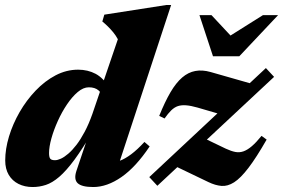

<svg xmlns="http://www.w3.org/2000/svg" viewBox="-20 -738 1140 773"><path d="M397 -342.5Q391 -361.5 376.8 -374Q362.5 -386.5 337.5 -386.5Q315.5 -386.5 293 -367.5Q270.5 -348.5 249.8 -317.8Q229 -287 212.8 -251Q196.5 -215 187 -181Q177.5 -147 177.5 -122Q177.5 -105.5 182.2 -99.2Q187 -93 201.5 -93Q211.5 -93 225.2 -99.2Q239 -105.5 255.2 -119.5Q271.5 -133.5 288 -155Q304.5 -176.5 321 -207.5Q337.5 -238.5 352 -279.5L454.5 -580Q446.5 -595 436 -607.8Q425.5 -620.5 414 -631.8Q402.5 -643 392 -651.5L400 -679L650.5 -718H669L445 -37L415 -80Q438.5 -82 461 -90.2Q483.5 -98.5 508 -116.8Q532.5 -135 561.5 -166.5L582.5 -148.5Q527 -65.5 469 -25.2Q411 15 355.5 15Q309.5 15 293 -0.2Q276.5 -15.5 287.5 -49.5L342.5 -212.5H355.5Q313 -140 279.8 -95Q246.5 -50 218.5 -26Q190.5 -2 164.5 6.5Q138.5 15 111.5 15Q79.5 15 54.5 2.5Q29.5 -10 15.2 -34Q1 -58 1 -92Q1 -138 16.2 -188.5Q31.5 -239 59 -286.8Q86.5 -334.5 123.5 -373.2Q160.5 -412 204 -434.8Q247.5 -457.5 294.5 -457.5Q333.5 -457.5 365 -440.8Q396.5 -424 423.5 -381ZM581 -25 1050.5 -464 1083.5 -428.5 613.5 10ZM642.5 -261 621 -271.5Q644 -328.5 666.5 -366.8Q689 -405 713.5 -426Q738 -447 766.2 -452.2Q794.5 -457.5 828 -448L1008.5 -396.5L883 -273.5L775 -305Q748.5 -312.5 729.5 -314Q710.5 -315.5 696.2 -310.8Q682 -306 669.2 -293.5Q656.5 -281 642.5 -261ZM819 -5 669 -77 788 -188 889 -139.5Q910.5 -129.5 927.5 -126.2Q944.5 -123 960.5 -128.8Q976.5 -134.5 994 -149.5Q1011.5 -164.5 1033 -191L1053.5 -176Q1012 -103.5 980.2 -62Q948.5 -20.5 922.5 -4Q896.5 12.5 871.8 10.5Q847 8.5 819 -5ZM1099.5 -677 943.5 -511.5H837.5L783 -677H831.5L930.5 -571H870L1038.5 -677Z"/></svg>

Font: Newsreader 24pt ExtraBold
Style: Italic
Weight: 800
Italic angle: -17°
Designer: Hugues Gentile
Foundry: Production Type
Version: Version 1.003